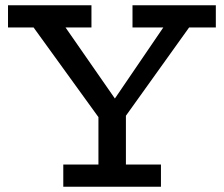

<svg xmlns="http://www.w3.org/2000/svg" viewBox="-20 -706 846 726"><path d="M374.5 -232.3 86.8 -630H208.4L414.4 -333.5L615.8 -629H714.3L430.3 -232.3ZM219.3 0V-83.8H588.6V0ZM352.2 -36.3V-303H456.1V-36.3ZM10.3 -602.2V-686H325.8V-602.2ZM481 -602.2V-686H796.1V-602.2Z"/></svg>

Font: BioRhyme ExtraBold
Style: Regular
Weight: 800
Designer: Aoife Mooney
Foundry: Aoife Mooney Type
Version: Version 1.600;gftools[0.9.33]